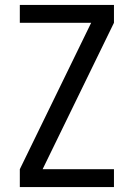

<svg xmlns="http://www.w3.org/2000/svg" viewBox="-20 -755 540 775"><path d="M60 0H440V-72H152L440 -663V-735H60V-663H348L60 -72Z"/></svg>

Font: Iosevka SS09
Style: Regular
Weight: 400
Monospace: yes
Designer: Belleve Invis
Foundry: Belleve Invis
Version: Version 5.2.1; ttfautohint (v1.8.3)